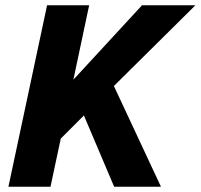

<svg xmlns="http://www.w3.org/2000/svg" viewBox="-20 -710 763 730"><path d="M12 0 159 -690H319L259 -407L520 -690H723L413 -383L592 0H414L299 -271L211 -183L172 0Z"/></svg>

Font: Radio Canada
Style: Bold Italic
Weight: 700
Italic angle: -12°
Designer: Charles Daoud, Etienne Aubert Bonn, Alexandre Saumier Demers, Jacques Le Bailly
Foundry: Radio-Canada
Version: Version 2.104; ttfautohint (v1.8.4.7-5d5b);gftools[0.9.28.de